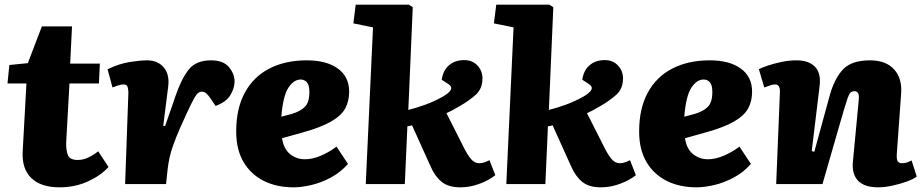

<svg xmlns="http://www.w3.org/2000/svg" viewBox="-20 -787 3940 821"><path d="M20 -509 99 -517 159 -674H288L280 -515H407L403 -430H277L263 -178Q262 -144 270.5 -123.5Q279 -103 312 -103Q335 -103 356.5 -113Q378 -123 400 -140L444 -73Q412 -37 356.5 -11.5Q301 14 235 14Q155 14 114 -25.5Q73 -65 77 -139L93 -430H12Z M529 -391Q529 -403 526 -414.5Q523 -426 508 -426Q498 -426 486 -422Q474 -418 461 -413L440 -491Q490 -515 535.5 -522Q581 -529 608 -529Q655 -529 680.5 -498.5Q706 -468 699 -415L678 -249L686 -248L730 -375Q755 -449 786.5 -489Q818 -529 882 -529Q935 -529 959 -500Q983 -471 983 -439Q983 -411 965.5 -381Q948 -351 902 -334L883 -362Q871 -380 862.5 -387.5Q854 -395 842 -395Q831 -395 821.5 -383.5Q812 -372 796 -339.5Q780 -307 751 -242Q731 -196 720.5 -166Q710 -136 705 -113Q700 -90 697 -65L690 0H515Z M1292 -529Q1376 -529 1424.5 -494Q1473 -459 1473 -395Q1473 -355 1456.5 -324Q1440 -293 1396 -267.5Q1352 -242 1272 -220L1186 -196Q1193 -150 1220.5 -128Q1248 -106 1284 -106Q1316 -106 1351.5 -121Q1387 -136 1419 -160L1468 -86Q1436 -50 1395 -28Q1354 -6 1312 4Q1270 14 1235 14Q1163 14 1108 -13.5Q1053 -41 1021.5 -94Q990 -147 990 -225Q990 -323 1027 -391Q1064 -459 1132 -494Q1200 -529 1292 -529ZM1303 -394Q1303 -423 1292.5 -435Q1282 -447 1266 -447Q1236 -447 1213 -411.5Q1190 -376 1183 -288L1228 -300Q1265 -311 1284 -330.5Q1303 -350 1303 -394Z M1575 -670 1491 -687 1501 -767H1728L1745 -756L1726 -317Q1762 -326 1799 -339.5Q1836 -353 1872 -373Q1930 -406 1898 -427L1869 -446Q1874 -485 1899.5 -507.5Q1925 -530 1965 -530Q2000 -530 2021.5 -507Q2043 -484 2043 -452Q2043 -408 2015 -382.5Q1987 -357 1947 -334Q1927 -322 1914.5 -315.5Q1902 -309 1889 -303L1965 -153Q1979 -125 1994 -107Q2009 -89 2030 -89Q2041 -89 2052 -93Q2063 -97 2073 -102L2098 -38Q2088 -29 2065 -16.5Q2042 -4 2011.5 5Q1981 14 1948 14Q1897 14 1868 -10Q1839 -34 1821 -76L1742 -251Q1731 -248 1722 -247L1711 0H1544Z M2176 -670 2092 -687 2102 -767H2329L2346 -756L2327 -317Q2363 -326 2400 -339.5Q2437 -353 2473 -373Q2531 -406 2499 -427L2470 -446Q2475 -485 2500.5 -507.5Q2526 -530 2566 -530Q2601 -530 2622.5 -507Q2644 -484 2644 -452Q2644 -408 2616 -382.5Q2588 -357 2548 -334Q2528 -322 2515.5 -315.5Q2503 -309 2490 -303L2566 -153Q2580 -125 2595 -107Q2610 -89 2631 -89Q2642 -89 2653 -93Q2664 -97 2674 -102L2699 -38Q2689 -29 2666 -16.5Q2643 -4 2612.5 5Q2582 14 2549 14Q2498 14 2469 -10Q2440 -34 2422 -76L2343 -251Q2332 -248 2323 -247L2312 0H2145Z M3015 -529Q3099 -529 3147.5 -494Q3196 -459 3196 -395Q3196 -355 3179.5 -324Q3163 -293 3119 -267.5Q3075 -242 2995 -220L2909 -196Q2916 -150 2943.5 -128Q2971 -106 3007 -106Q3039 -106 3074.5 -121Q3110 -136 3142 -160L3191 -86Q3159 -50 3118 -28Q3077 -6 3035 4Q2993 14 2958 14Q2886 14 2831 -13.5Q2776 -41 2744.5 -94Q2713 -147 2713 -225Q2713 -323 2750 -391Q2787 -459 2855 -494Q2923 -529 3015 -529ZM3026 -394Q3026 -423 3015.5 -435Q3005 -447 2989 -447Q2959 -447 2936 -411.5Q2913 -376 2906 -288L2951 -300Q2988 -311 3007 -330.5Q3026 -350 3026 -394Z M3900 -32Q3886 -21 3857 -10.5Q3828 0 3795 7Q3762 14 3735 14Q3676 14 3649 -14.5Q3622 -43 3627 -95L3652 -359Q3654 -381 3649 -389Q3644 -397 3634 -397Q3623 -397 3616.5 -390.5Q3610 -384 3604 -366Q3598 -348 3587 -312L3497 0H3299L3315 -394Q3316 -426 3294 -426Q3286 -426 3275 -422.5Q3264 -419 3248 -413L3225 -491Q3235 -497 3261.5 -506Q3288 -515 3321 -522Q3354 -529 3386 -529Q3437 -529 3464 -502.5Q3491 -476 3485 -422L3451 -141L3462 -138L3528 -379Q3548 -451 3584.5 -490Q3621 -529 3700 -529Q3769 -529 3804 -489.5Q3839 -450 3833 -383L3815 -132Q3813 -110 3817.5 -99.5Q3822 -89 3838 -89Q3849 -89 3860 -93Q3871 -97 3878 -101Z"/></svg>

Font: Literata 12pt ExtraBold
Style: Italic
Weight: 800
Italic angle: -2°
Designer: Latin by Veronika Burian and Jose Scaglione. Greek by Irene Vlachou. Cyrillic by Vera Evstafieva
Foundry: TypeTogether
Version: Version 3.002